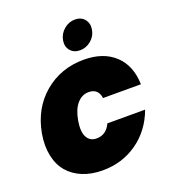

<svg xmlns="http://www.w3.org/2000/svg" viewBox="-142 -886 891 998"><g transform="rotate(-20 303.5 -386.5)"><path d="M22.9 -280.8Q46.9 -413.1 138.9 -490.5Q231 -567.9 357.9 -567.9Q465.3 -567.9 528.3 -509.5Q591.3 -451.2 594.2 -346.2H384.8Q377 -400.9 324.2 -400.9Q287.1 -400.9 260.3 -370.1Q233.4 -339.4 223.1 -280.8Q212.9 -221.7 229.2 -190.9Q245.6 -160.2 282.2 -160.2Q335.9 -160.2 360.8 -214.8H569.8Q531.2 -110.8 447.5 -52Q363.8 6.8 255.9 6.8Q193.8 6.8 145.3 -13.2Q96.7 -33.2 65.7 -69.6Q34.7 -106 23.2 -160.4Q11.7 -214.8 22.9 -280.8ZM357.9 -620.1Q324.2 -620.1 305.2 -642.8Q286.1 -665.5 292 -699.2Q297.9 -733.4 325.2 -756.6Q352.5 -779.8 386.2 -779.8Q420.4 -779.8 439.2 -756.8Q458 -733.9 452.1 -699.2Q446.3 -665.5 419.2 -642.8Q392.1 -620.1 357.9 -620.1Z"/></g></svg>

Font: Poppins ExtraBold
Style: Italic
Weight: 800
Italic angle: -10°
Designer: Ninad Kale (Devanagari), Jonny Pinhorn (Latin)
Foundry: Indian Type Foundry
Version: Version 3.200;PS 1.000;hotconv 16.6.54;makeotf.lib2.5.65590